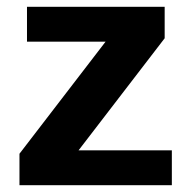

<svg xmlns="http://www.w3.org/2000/svg" viewBox="-20 -542 560 562"><path d="M483 -102V0H37V-92L289 -420H59V-522H462V-430L210 -102Z"/></svg>

Font: AmikoBold
Style: Bold
Weight: 700
Designer: Pablo Impallari, Rodrigo Fuenzalida, Andres Torresi
Foundry: Impallari Type
Version: Version 1.000; ttfautohint (v1.3)